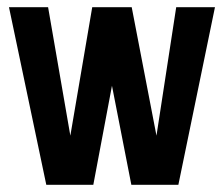

<svg xmlns="http://www.w3.org/2000/svg" viewBox="-20 -515 625 535"><path d="M109 0 5 -495H114L176 -137L237 -495H347L416 -137L471 -495H579L477 0H346L292 -276L240 0Z"/></svg>

Font: Alumni Sans Thin
Style: Bold
Weight: 700
Version: Version 1.018